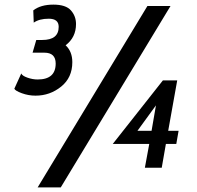

<svg xmlns="http://www.w3.org/2000/svg" viewBox="-20 -726 854 831"><path d="M718 -700 243 85H143L618 -700ZM134 -312Q103 -312 74.5 -322.5Q46 -333 42 -342L72 -408Q76 -398 98.5 -390Q121 -382 143 -382Q221 -382 221 -451Q221 -498 172 -498H121L137 -553H163Q234 -553 234 -610Q234 -645 191 -645Q150 -645 126 -628L124 -681Q156 -706 211 -706Q265 -706 287 -681Q309 -656 309 -622Q309 -564 264 -530Q293 -503 293 -457Q293 -390 244.5 -351Q196 -312 134 -312ZM743 -103H698L680 0H607L626 -103H468L685 -378H747L708 -160H753ZM636 -160 655 -270 575 -160Z"/></svg>

Font: Cabin
Style: Italic
Weight: 400
Designer: Pablo Impallari
Foundry: Pablo Impallari. www.impallari.com Igino Marini. www.ikern.com
Version: Version 1.005